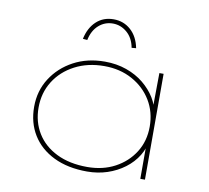

<svg xmlns="http://www.w3.org/2000/svg" viewBox="-82 -837 1019 938"><g transform="rotate(10 427.5 -367.5)"><path d="M408 10Q312 10 242.5 -24Q173 -58 136 -118Q99 -178 99 -257Q99 -336 139 -398.5Q179 -461 247 -497.5Q315 -534 402 -534Q460 -534 509.5 -516.5Q559 -499 595.5 -469Q632 -439 654.5 -402.5Q677 -366 680 -329H671L673 -525H694V0H671V-186L683 -201Q678 -155 654.5 -116.5Q631 -78 593 -49.5Q555 -21 508 -5.5Q461 10 408 10ZM405 -12Q482 -12 542 -44Q602 -76 637 -131.5Q672 -187 672 -259Q672 -331 637.5 -388Q603 -445 542 -478.5Q481 -512 403 -512Q321 -512 257 -478.5Q193 -445 157 -387.5Q121 -330 121 -257Q121 -186 155 -130.5Q189 -75 253 -43.5Q317 -12 405 -12ZM298 -623 276 -625Q288 -681 322.5 -713Q357 -745 408 -745Q458 -745 493.5 -713Q529 -681 540 -625L518 -623Q509 -671 478 -697.5Q447 -724 408 -724Q368 -724 338 -697.5Q308 -671 298 -623Z"/></g></svg>

Font: Lexend Peta Thin
Style: Regular
Weight: 250
Version: Version 1.007